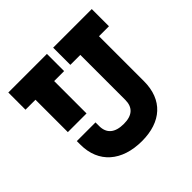

<svg xmlns="http://www.w3.org/2000/svg" viewBox="-180 -888 1090 1090"><g transform="rotate(-45 365.0 -343.0)"><path d="M369 23C523 23 617 -60 617 -210V-571H697V-709H387V-571H467V-210C467 -150 433 -119 365 -119C293 -119 257 -151 257 -210V-239H107V-210C107 -64 208 23 369 23ZM107 -571V-311H257V-571H337V-709H27V-571Z"/></g></svg>

Font: Kalas SG
Style: Bold
Weight: 700
Designer: Kalas
Foundry: Kalas
Version: Version 2.000;FEAKit 1.0